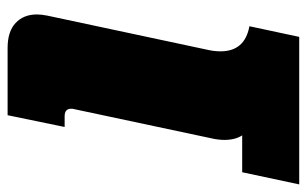

<svg xmlns="http://www.w3.org/2000/svg" viewBox="-171 -636 807 505"><g transform="rotate(90 232.5 -383.5)"><path d="M106 0Q63 0 40.5 -21Q18 -42 18 -77Q18 -89 21 -104L111 -526Q115 -543 115 -560Q115 -624 49 -636L77 -767H465L433 -617H336Q348 -599 348 -570Q348 -563 347 -554Q346 -545 344 -537L267 -175Q266 -172 266 -167Q266 -150 286 -150H314L283 0Z"/></g></svg>

Font: Kanit Black
Style: Italic
Weight: 900
Italic angle: -12°
Designer: Katatrad Team
Foundry: CadsonDemak
Version: Version 2.000; ttfautohint (v1.8.3)